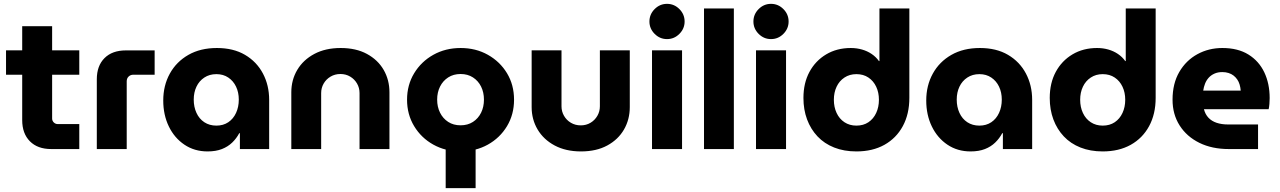

<svg xmlns="http://www.w3.org/2000/svg" viewBox="-20 -774 6645 997"><path d="M246 0Q175.3 0 135.3 -40.3Q95.3 -80.7 95.3 -150V-638H250.7V-158.7Q250.7 -146.7 259.3 -138.2Q268 -129.7 280 -129.7H391.7V0ZM11.3 -386V-512.7H391.7V-386Z M482.7 0V-362.3Q482.7 -432.3 522.7 -472.3Q562.7 -512.3 633.7 -512.3H783V-386H672Q657.7 -386 647.8 -376.5Q638 -367 638 -352V0Z M1058 12.3Q989.7 12.3 937.7 -22.7Q885.7 -57.7 856.7 -117.5Q827.7 -177.3 827.7 -252Q827.7 -329.7 861.7 -391.5Q895.7 -453.3 958.2 -489Q1020.7 -524.7 1106.3 -524.7Q1192 -524.7 1252.3 -489.2Q1312.7 -453.7 1345.2 -392.5Q1377.7 -331.3 1377.7 -255V0H1225.7V-82.3H1222.3Q1208 -55.3 1185.8 -33.8Q1163.7 -12.3 1132.3 0Q1101 12.3 1058 12.3ZM1103.7 -121.7Q1139.3 -121.7 1165.5 -139.3Q1191.7 -157 1205.8 -187.8Q1220 -218.7 1220 -256.7Q1220 -294.3 1205.8 -324Q1191.7 -353.7 1165.5 -371.3Q1139.3 -389 1103.7 -389Q1067.7 -389 1041 -371.3Q1014.3 -353.7 1000.2 -324Q986 -294.3 986 -256.7Q986 -218.7 1000.2 -187.8Q1014.3 -157 1041 -139.3Q1067.7 -121.7 1103.7 -121.7Z M1492.7 0V-294.7Q1492.7 -359 1523.7 -411.2Q1554.7 -463.3 1612.3 -494Q1670 -524.7 1749 -524.7Q1828.7 -524.7 1885.3 -494Q1942 -463.3 1972.2 -411.2Q2002.3 -359 2002.3 -294.7V0H1847V-290.7Q1847 -317.7 1834 -340.2Q1821 -362.7 1798.5 -376.2Q1776 -389.7 1747.7 -389.7Q1719.3 -389.7 1696.5 -376.2Q1673.7 -362.7 1660.7 -340.2Q1647.7 -317.7 1647.7 -290.7V0Z M2294.3 203V-17.7H2449.7V203ZM2371.7 12Q2293 12 2230.2 -23Q2167.3 -58 2130.5 -119Q2093.7 -179.9 2093.7 -256.3Q2093.7 -332.7 2130.5 -393.5Q2167.3 -454.3 2230.3 -489.5Q2293.3 -524.7 2372 -524.7Q2450.7 -524.7 2513.3 -489.5Q2576 -454.3 2612.7 -393.8Q2649.3 -333.3 2649.3 -256.1Q2649.3 -179.7 2612.7 -118.8Q2576 -58 2513.2 -23Q2450.3 12 2371.7 12ZM2371.6 -123.3Q2408.7 -123.3 2436 -141Q2463.3 -158.7 2478.2 -188.8Q2493 -218.8 2493 -256.6Q2493 -294.3 2478.2 -324.3Q2463.3 -354.3 2436 -372Q2408.7 -389.7 2371.7 -389.7Q2334.7 -389.7 2307.3 -372Q2280 -354.4 2265 -324.4Q2250 -294.5 2250 -256.7Q2250 -219 2265 -188.9Q2280 -158.7 2307.3 -141Q2334.6 -123.3 2371.6 -123.3Z M2997 12.3Q2918 12.3 2860.3 -18.5Q2802.7 -49.3 2771.7 -101.5Q2740.7 -153.7 2740.7 -218V-512.7H2895.7V-222Q2895.7 -195.3 2908.7 -172.7Q2921.7 -150 2944.5 -136.5Q2967.3 -123 2995.7 -123Q3024 -123 3046.5 -136.5Q3069 -150 3082 -172.7Q3095 -195.3 3095 -222V-512.7H3250.3V-218Q3250.3 -153.7 3220.2 -101.5Q3190 -49.3 3133.3 -18.5Q3076.7 12.3 2997 12.3Z M3365.7 0V-512.7H3521.7V0ZM3443.7 -571Q3406.3 -571 3379.3 -598.2Q3352.3 -625.3 3352.3 -662.3Q3352.3 -699.7 3379.3 -726.8Q3406.3 -754 3443.7 -754Q3481 -754 3508 -726.8Q3535 -699.7 3535 -662.3Q3535 -625.3 3508 -598.2Q3481 -571 3443.7 -571Z M3635.7 0V-730H3790.7V0Z M3905.7 0V-512.7H4061.7V0ZM3983.7 -571Q3946.3 -571 3919.3 -598.2Q3892.3 -625.3 3892.3 -662.3Q3892.3 -699.7 3919.3 -726.8Q3946.3 -754 3983.7 -754Q4021 -754 4048 -726.8Q4075 -699.7 4075 -662.3Q4075 -625.3 4048 -598.2Q4021 -571 3983.7 -571Z M4427 12.3Q4362.7 12.3 4311.5 -8Q4260.3 -28.3 4225 -65.8Q4189.7 -103.3 4170.8 -154Q4152 -204.7 4152 -265.3Q4152 -342.7 4183.3 -400.7Q4214.7 -458.7 4270.2 -491.7Q4325.7 -524.7 4398 -524.7Q4428.7 -524.7 4456.2 -516.8Q4483.7 -509 4506.3 -493.7Q4529 -478.3 4544 -457H4546.7V-730H4702V-266Q4702 -181.7 4668 -119Q4634 -56.3 4572.5 -22Q4511 12.3 4427 12.3ZM4427 -121.7Q4463.3 -121.7 4489.5 -139.3Q4515.7 -157 4529.8 -187.5Q4544 -218 4544 -256Q4544 -293.7 4529.8 -323.7Q4515.7 -353.7 4489.5 -371.3Q4463.3 -389 4427 -389Q4391.7 -389 4365 -371.3Q4338.3 -353.7 4324.2 -323.7Q4310 -293.7 4310 -256Q4310 -218 4324.2 -187.5Q4338.3 -157 4365 -139.3Q4391.7 -121.7 4427 -121.7Z M5020 12.3Q4951.7 12.3 4899.7 -22.7Q4847.7 -57.7 4818.7 -117.5Q4789.7 -177.3 4789.7 -252Q4789.7 -329.7 4823.7 -391.5Q4857.7 -453.3 4920.2 -489Q4982.7 -524.7 5068.3 -524.7Q5154 -524.7 5214.3 -489.2Q5274.7 -453.7 5307.2 -392.5Q5339.7 -331.3 5339.7 -255V0H5187.7V-82.3H5184.3Q5170 -55.3 5147.8 -33.8Q5125.7 -12.3 5094.3 0Q5063 12.3 5020 12.3ZM5065.7 -121.7Q5101.3 -121.7 5127.5 -139.3Q5153.7 -157 5167.8 -187.8Q5182 -218.7 5182 -256.7Q5182 -294.3 5167.8 -324Q5153.7 -353.7 5127.5 -371.3Q5101.3 -389 5065.7 -389Q5029.7 -389 5003 -371.3Q4976.3 -353.7 4962.2 -324Q4948 -294.3 4948 -256.7Q4948 -218.7 4962.2 -187.8Q4976.3 -157 5003 -139.3Q5029.7 -121.7 5065.7 -121.7Z M5706 12.3Q5641.7 12.3 5590.5 -8Q5539.3 -28.3 5504 -65.8Q5468.7 -103.3 5449.8 -154Q5431 -204.7 5431 -265.3Q5431 -342.7 5462.3 -400.7Q5493.7 -458.7 5549.2 -491.7Q5604.7 -524.7 5677 -524.7Q5707.7 -524.7 5735.2 -516.8Q5762.7 -509 5785.3 -493.7Q5808 -478.3 5823 -457H5825.7V-730H5981V-266Q5981 -181.7 5947 -119Q5913 -56.3 5851.5 -22Q5790 12.3 5706 12.3ZM5706 -121.7Q5742.3 -121.7 5768.5 -139.3Q5794.7 -157 5808.8 -187.5Q5823 -218 5823 -256Q5823 -293.7 5808.8 -323.7Q5794.7 -353.7 5768.5 -371.3Q5742.3 -389 5706 -389Q5670.7 -389 5644 -371.3Q5617.3 -353.7 5603.2 -323.7Q5589 -293.7 5589 -256Q5589 -218 5603.2 -187.5Q5617.3 -157 5644 -139.3Q5670.7 -121.7 5706 -121.7Z M6360.7 0Q6273.7 0 6208 -32.3Q6142.3 -64.7 6105.5 -122.5Q6068.7 -180.3 6068.7 -256Q6068.7 -340.3 6103.7 -400.3Q6138.7 -460.3 6197.5 -492.5Q6256.3 -524.7 6327.3 -524.7Q6408.3 -524.7 6462.8 -490.8Q6517.3 -457 6545.2 -398.3Q6573 -339.7 6573 -264.7Q6573 -251.7 6571.7 -234.5Q6570.3 -217.3 6567.7 -207H6231.7Q6238.3 -180.7 6255 -162.8Q6271.7 -145 6297.7 -136.3Q6323.7 -127.7 6356.3 -127.7H6512.7V0ZM6228 -303.7H6422.7Q6421.3 -320.3 6417 -335Q6412.7 -349.7 6404.5 -361.5Q6396.3 -373.3 6385.3 -381.8Q6374.3 -390.3 6359.5 -395Q6344.7 -399.7 6327 -399.7Q6304 -399.7 6286.2 -391.7Q6268.3 -383.7 6256.3 -370.3Q6244.3 -357 6237.5 -339.7Q6230.7 -322.3 6228 -303.7Z"/></svg>

Font: MuseoModerno Thin
Style: Regular
Weight: 100
Designer: Pablo Cosgaya, Héctor Gatti, Marcela Romero, and the Authors of The MuseoModerno Project.
Foundry: Omnibus-Type Team
Version: Version 1.003